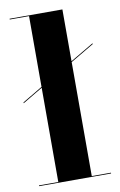

<svg xmlns="http://www.w3.org/2000/svg" viewBox="-86 -799 531 847"><g transform="rotate(-10 180.0 -375.0)"><path d="M19 -3.5H105.5V-425.5L15.5 -372V-376L105.5 -429.5V-746.5H19V-750H255.5V-518L360.5 -580V-576L255.5 -514V-3.5H341.5V0H19Z"/></g></svg>

Font: Bodoni* 48
Style: Bold
Weight: 700
Version: Version 2.2